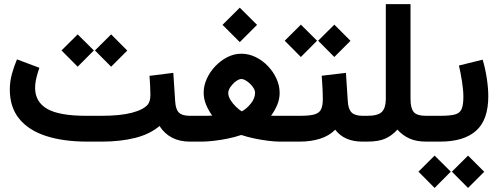

<svg xmlns="http://www.w3.org/2000/svg" viewBox="-20 -697 2452 945"><path d="M447.3 -448.7 526.9 -527.8 606.4 -448.2 526.9 -368.7ZM282.7 -448.7 362.3 -527.8 441.9 -448.7 362.3 -368.7ZM481 0H410.2Q292 0 206.3 -27.8Q120.6 -55.7 74.5 -112.5Q28.3 -169.4 28.3 -255.9Q28.3 -296.4 38.8 -333.7Q49.3 -371.1 63.5 -404.8L173.8 -363.3Q166 -341.8 159.4 -314.9Q152.8 -288.1 152.8 -263.2Q153.3 -195.3 212.4 -161.1Q271.5 -127 405.3 -127H478.5Q572.3 -127 629.4 -142.1Q686.5 -157.2 707.5 -182.6Q712.9 -189.5 716.6 -200.7Q720.2 -211.9 720.2 -230.5Q720.2 -253.9 718.8 -277.6Q717.3 -301.3 715.8 -323.7L833 -338.4L842.3 -196.8Q844.7 -158.7 860.6 -142.8Q876.5 -127 914.6 -127H926.8V0H914.6Q814.9 0 765.1 -76.7Q717.8 -36.6 645.3 -18.3Q572.8 0 481 0Z M1075.2 -574.7 1160.2 -659.2 1245.1 -574.7 1160.2 -489.7ZM1314 -127.4Q1326.7 -127 1336.7 -127Q1346.7 -127 1355 -127H1401.4V0H1356.4Q1332.5 0 1299.3 -4.2Q1266.1 -8.3 1231.4 -15.6Q1196.8 -22.9 1167.5 -32.7Q1137.7 -22.5 1102.1 -15.1Q1066.4 -7.8 1032.2 -3.9Q998 0 972.7 0H907.2V-127H973.1Q985.4 -127 997.1 -127Q1008.8 -127 1024.4 -127.9Q1005.9 -153.8 994.1 -182.4Q982.4 -210.9 982.4 -241.2Q982.4 -275.4 997.8 -309.3Q1013.2 -343.3 1039.6 -371.1Q1065.9 -398.9 1099.1 -415.8Q1132.3 -432.6 1168 -432.6Q1204.6 -432.6 1238.5 -416Q1272.5 -399.4 1299.1 -371.3Q1325.7 -343.3 1341.1 -309.1Q1356.4 -274.9 1356.4 -240.2Q1356.4 -209.5 1344.7 -181.4Q1333 -153.3 1314 -127.4ZM1168 -308.1Q1156.2 -308.1 1141.1 -296.9Q1126 -285.6 1114.7 -269.8Q1103.5 -253.9 1103.5 -239.3Q1103.5 -222.7 1114.5 -204.8Q1125.5 -187 1140.9 -172.1Q1156.2 -157.2 1169.9 -148.9Q1193.4 -161.1 1214.4 -187Q1235.4 -212.9 1235.4 -240.2Q1235.4 -254.4 1223.4 -270.3Q1211.4 -286.1 1195.6 -297.1Q1179.7 -308.1 1168 -308.1Z M1775.9 0H1764.2Q1674.3 0 1629.9 -58.6Q1600.1 -28.3 1555.2 -14.2Q1510.3 0 1454.6 0H1381.8V-127H1455.6Q1502 -127 1526.4 -133.5Q1550.8 -140.1 1559.8 -158Q1568.8 -175.8 1568.8 -208.5Q1568.8 -236.8 1567.1 -267.1Q1565.4 -297.4 1563.5 -324.2L1682.6 -338.4L1691.9 -197.3Q1694.3 -159.2 1710.9 -143.1Q1727.5 -127 1765.1 -127H1775.9ZM1545.9 -496.6 1625.5 -575.7 1705.1 -496.1 1625.5 -416.5ZM1381.3 -496.6 1460.9 -575.7 1540.5 -496.6 1460.9 -416.5Z M1936 -59.1Q1909.7 -29.8 1876.5 -14.9Q1843.3 0 1787.1 0H1756.3V-127H1788.1Q1840.8 -127 1859.9 -146.7Q1878.9 -166.5 1878.9 -209.5V-676.8H2000.5V-209.5Q2000.5 -164.1 2016.4 -145.5Q2032.2 -127 2077.6 -127H2093.3V0H2078.6Q2029.3 0 1995.6 -15.1Q1961.9 -30.3 1936 -59.1Z M2355.5 -403.3Q2368.2 -361.8 2375.7 -313Q2383.3 -264.2 2383.3 -222.7Q2383.3 -106.9 2323.2 -53.5Q2263.2 0 2146.5 0H2073.7V-127H2146.5Q2192.9 -127 2217.5 -133.1Q2242.2 -139.2 2251.5 -159.2Q2260.7 -179.2 2260.7 -221.2Q2260.7 -252.4 2253.9 -296.1Q2247.1 -339.8 2238.8 -374.5ZM2204.1 147.9 2283.7 68.8 2363.3 148.4 2283.7 228ZM2039.6 147.9 2119.1 68.8 2198.7 147.9 2119.1 228Z"/></svg>

Font: Vazir FD-UI
Style: Bold-FD-UI
Weight: 700
Designer: Saber Rastikerdar
Foundry: Saber Rastikerdar
Version: Version 30.0.0